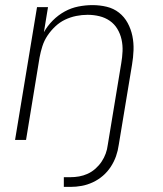

<svg xmlns="http://www.w3.org/2000/svg" viewBox="-20 -548 640 752"><path d="M230 184V146H256Q273 146 290 143Q307 140 323.5 132.5Q340 125 354 112.5Q368 100 378 85Q388 70 394 53.5Q400 37 402 20L455 -301Q459 -324 460 -347.5Q461 -371 456 -393.5Q451 -416 439.5 -435Q428 -454 410 -466.5Q392 -479 369.5 -484.5Q347 -490 323 -490Q301 -490 278.5 -485.5Q256 -481 235 -471Q214 -461 196.5 -444.5Q179 -428 166 -408.5Q153 -389 146 -367Q139 -345 135 -323L82 0H39L125 -520H168L152 -422Q166 -447 187 -468Q208 -489 233.5 -503Q259 -517 287 -522.5Q315 -528 342 -528Q371 -528 398 -521.5Q425 -515 446 -498.5Q467 -482 480 -458Q493 -434 498.5 -407Q504 -380 503 -351.5Q502 -323 497 -294L445 20Q442 42 434.5 63.5Q427 85 414 105Q401 125 383 140.5Q365 156 343.5 166Q322 176 300 180Q278 184 256 184Z"/></svg>

Font: Iosevka SS04 XLt Ex
Style: Italic
Weight: 200
Width: 7
Italic angle: -9°
Monospace: yes
Designer: Belleve Invis
Foundry: Belleve Invis
Version: Version 19.0.0; ttfautohint (v1.8.4)